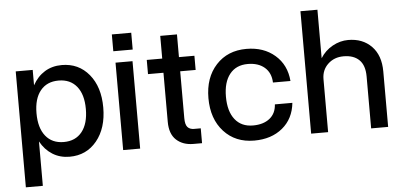

<svg xmlns="http://www.w3.org/2000/svg" viewBox="-55 -815 2298 1094"><g transform="rotate(-5 1094.0 -268.5)"><path d="M50.8 -500H147.9V-412.1Q174.8 -460.9 217.3 -487.1Q259.8 -513.2 314.9 -513.2Q411.1 -513.2 470.5 -441.4Q529.8 -369.6 529.8 -252Q529.8 -133.8 470.5 -61.3Q411.1 11.2 314.9 11.2Q260.3 11.2 217.5 -15.4Q174.8 -42 147.9 -90.8V163.1H50.8ZM430.2 -252Q430.2 -335 393.1 -380.9Q356 -426.8 289.1 -426.8Q222.2 -426.8 185.1 -380.9Q147.9 -335 147.9 -252Q147.9 -168 185.1 -121.6Q222.2 -75.2 289.1 -75.2Q356 -75.2 393.1 -121.6Q430.2 -168 430.2 -252Z M614.7 -662.1H725.6V-565.9H614.7ZM621.6 -500H718.8V0H621.6Z M1072.8 -85V0H1023.4Q963.4 0 926 -34.4Q888.7 -68.8 888.7 -138.2V-418.9H800.3V-500H888.7V-629.9H984.4V-500H1072.8V-418.9H984.4V-150.9Q984.4 -114.3 997.3 -99.6Q1010.3 -85 1034.7 -85Z M1131.3 -252Q1131.3 -369.6 1197.3 -441.4Q1263.2 -513.2 1371.1 -513.2Q1469.2 -513.2 1533.7 -457.5Q1598.1 -401.9 1605.5 -309.1H1505.4Q1503.4 -364.7 1467.3 -395.8Q1431.2 -426.8 1371.1 -426.8Q1304.7 -426.8 1268.1 -380.9Q1231.4 -335 1231.4 -252Q1231.4 -168 1268.1 -121.6Q1304.7 -75.2 1371.1 -75.2Q1430.7 -75.2 1466.6 -103.8Q1502.4 -132.3 1505.4 -184.1H1605.5Q1596.2 -93.8 1532.7 -41.3Q1469.2 11.2 1371.1 11.2Q1263.2 11.2 1197.3 -61Q1131.3 -133.3 1131.3 -252Z M2040 -296.9Q2040 -360.8 2008.3 -391.8Q1976.6 -422.9 1918.9 -422.9Q1865.2 -422.9 1829.6 -389.2Q1793.9 -355.5 1793.9 -303.2V0H1696.8V-700.2H1793.9V-422.9Q1820.3 -465.3 1863.5 -489.3Q1906.7 -513.2 1953.1 -513.2Q2035.6 -513.2 2086.4 -461.4Q2137.2 -409.7 2137.2 -316.9V0H2040Z"/></g></svg>

Font: Overused Grotesk Medium
Style: Regular
Weight: 500
Version: Version 0.002